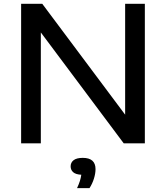

<svg xmlns="http://www.w3.org/2000/svg" viewBox="-20 -760 880 1018"><path d="M92 0V-740H204L643.5 -152V-740H748V0H636L196.5 -588V0ZM388.5 237.5Q398.5 216 403.8 199Q409 182 411 166.5Q381.5 165 368 153Q354.5 141 354.5 122Q354.5 101.5 370.5 89.2Q386.5 77 419 77Q486.5 77 486.5 137Q486.5 160 478 187.2Q469.5 214.5 454.5 237.5Z"/></svg>

Font: Encode Sans Expanded Medium
Style: Regular
Weight: 500
Width: 7
Designer: Multiple Designers
Foundry: Impallari Type
Version: Version 3.000; ttfautohint (v1.8.3) -l 8 -r 50 -G 200 -x 14 